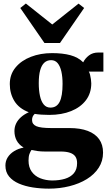

<svg xmlns="http://www.w3.org/2000/svg" viewBox="-20 -846 628 1117"><path d="M265 251.5Q216.5 251.5 171.2 244.5Q126 237.5 90 222Q54 206.5 32.8 180.8Q11.5 155 11.5 117Q11.5 90.5 25 69.2Q38.5 48 62.5 33.2Q86.5 18.5 117.5 12.5Q89.5 -4.5 76.8 -28.8Q64 -53 64 -83.5Q64 -107.5 74 -128Q84 -148.5 102.8 -165Q121.5 -181.5 147.5 -193Q90 -215 63.5 -258.5Q37 -302 37 -357Q37 -413 70.5 -453.5Q104 -494 159.8 -515.5Q215.5 -537 283 -537Q345 -537 390 -524.8Q435 -512.5 464 -483.5Q475.5 -506.5 497.5 -523.5Q519.5 -540.5 552.5 -540.5H581.5V-429.5H496.5Q501 -423.5 504 -411Q507 -398.5 509 -384.8Q511 -371 511 -361Q511 -304 480 -263Q449 -222 394 -199.8Q339 -177.5 266.5 -177.5Q245 -177.5 221.8 -179Q198.5 -180.5 182 -183.5Q173.5 -175.5 170 -167.2Q166.5 -159 166.5 -147.5Q166.5 -123 191 -112Q215.5 -101 278.5 -101H384Q447 -101 490.5 -84.5Q534 -68 556.8 -36.2Q579.5 -4.5 579.5 42Q579.5 91 554.2 130Q529 169 485 196Q441 223 384.2 237.2Q327.5 251.5 265 251.5ZM283 204Q325.5 204 358.2 194Q391 184 409.8 161.8Q428.5 139.5 428.5 103Q428.5 79.5 418.5 64.8Q408.5 50 387.2 42.8Q366 35.5 332.5 35.5H241Q218.5 35.5 198.5 32.8Q178.5 30 163 26.5Q156.5 36 151.2 50.2Q146 64.5 146 88Q146 127 164.5 152.8Q183 178.5 214.2 191Q245.5 203.5 283 204ZM273.5 -220Q310 -220 327 -253.5Q344 -287 344 -358Q344 -399 337 -430Q330 -461 315.5 -478.5Q301 -496 277.5 -496Q254 -496 238 -481.5Q222 -467 213.8 -437.5Q205.5 -408 205.5 -362Q205.5 -320.5 212.5 -288.2Q219.5 -256 234.5 -238Q249.5 -220 273.5 -220ZM238.5 -596 98 -799.5 130.5 -825.5 284 -703.5 437 -825 469.5 -799.5 329 -596Z"/></svg>

Font: Merriweather 96pt Black
Style: Regular
Weight: 900
Version: Version 2.100